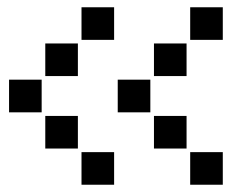

<svg xmlns="http://www.w3.org/2000/svg" viewBox="-20 -515 640 530"><path d="M206 -495Q205 -495 205 -495Q205 -495 205 -494V-406Q205 -405 205 -405Q205 -405 206 -405H294Q295 -405 295 -405Q295 -405 295 -406V-494Q295 -495 295 -495Q295 -495 294 -495ZM506 -495Q505 -495 505 -495Q505 -495 505 -494V-406Q505 -405 505 -405Q505 -405 506 -405H594Q595 -405 595 -405Q595 -405 595 -406V-494Q595 -495 595 -495Q595 -495 594 -495ZM106 -395Q105 -395 105 -395Q105 -395 105 -394V-306Q105 -305 105 -305Q105 -305 106 -305H194Q195 -305 195 -305Q195 -305 195 -306V-394Q195 -395 195 -395Q195 -395 194 -395ZM406 -395Q405 -395 405 -395Q405 -395 405 -394V-306Q405 -305 405 -305Q405 -305 406 -305H494Q495 -305 495 -305Q495 -305 495 -306V-394Q495 -395 495 -395Q495 -395 494 -395ZM6 -295Q5 -295 5 -295Q5 -295 5 -294V-206Q5 -205 5 -205Q5 -205 6 -205H94Q95 -205 95 -205Q95 -205 95 -206V-294Q95 -295 95 -295Q95 -295 94 -295ZM306 -295Q305 -295 305 -295Q305 -295 305 -294V-206Q305 -205 305 -205Q305 -205 306 -205H394Q395 -205 395 -205Q395 -205 395 -206V-294Q395 -295 395 -295Q395 -295 394 -295ZM106 -195Q105 -195 105 -195Q105 -195 105 -194V-106Q105 -105 105 -105Q105 -105 106 -105H194Q195 -105 195 -105Q195 -105 195 -106V-194Q195 -195 195 -195Q195 -195 194 -195ZM406 -195Q405 -195 405 -195Q405 -195 405 -194V-106Q405 -105 405 -105Q405 -105 406 -105H494Q495 -105 495 -105Q495 -105 495 -106V-194Q495 -195 495 -195Q495 -195 494 -195ZM206 -95Q205 -95 205 -95Q205 -95 205 -94V-6Q205 -5 205 -5Q205 -5 206 -5H294Q295 -5 295 -5Q295 -5 295 -6V-94Q295 -95 295 -95Q295 -95 294 -95ZM506 -95Q505 -95 505 -95Q505 -95 505 -94V-6Q505 -5 505 -5Q505 -5 506 -5H594Q595 -5 595 -5Q595 -5 595 -6V-94Q595 -95 595 -95Q595 -95 594 -95Z"/></svg>

Font: Doto Black
Style: Regular
Weight: 900
Version: Version 1.000